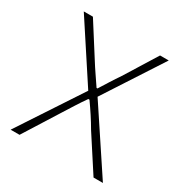

<svg xmlns="http://www.w3.org/2000/svg" viewBox="-130 -628 694 728"><g transform="rotate(30 217.0 -263.5)"><path d="M15 0H54L149 -151C170 -184 190 -217 212 -248H217C239 -217 261 -184 280 -151L378 0H419L238 -273L403 -527H365L278 -387C258 -358 241 -330 222 -300H218C198 -330 178 -358 160 -387L71 -527H31L196 -275Z"/></g></svg>

Font: Source Han Sans JP ExtraLight
Style: Regular
Weight: 250
Designer: Ryoko NISHIZUKA 西塚涼子 (kana, bopomofo & ideographs); Paul D. Hunt (Latin, Greek & Cyrillic); Sandoll Communications 산돌커뮤니
Foundry: Adobe
Version: Version 2.001;hotconv 1.0.107;makeotfexe 2.5.65593